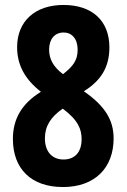

<svg xmlns="http://www.w3.org/2000/svg" viewBox="-20 -744 510 774"><path d="M234 10C362 10 438 -67 438 -186C438 -261 402 -318 318 -376C387 -419 421 -473 421 -553C421 -659 353 -724 236 -724C121 -724 49 -658 49 -554C49 -481 81 -424 145 -374C69 -327 32 -266 32 -184C32 -64 105 10 234 10ZM234 -445C197 -473 178 -504 178 -544C178 -586 200 -613 237 -613C269 -613 293 -588 293 -544C293 -501 275 -477 234 -445ZM236 -101C190 -101 161 -133 161 -186C161 -236 185 -273 233 -306C296 -259 309 -222 309 -183C309 -132 283 -101 236 -101Z"/></svg>

Font: Noto Sans Oriya ExtCond Bold
Style: Bold
Weight: 700
Width: 2
Designer: Amélie Bonet and Sol Matas
Foundry: Google LLC
Version: Version 2.006